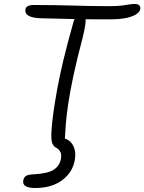

<svg xmlns="http://www.w3.org/2000/svg" viewBox="-20 -731 725 965"><path d="M272 13Q254 13 244 -8Q234 -29 240 -89Q242 -119 248.5 -166Q255 -213 266.5 -277.5Q278 -342 298 -426Q318 -510 348 -616Q353 -636 363 -648Q373 -660 386 -660Q409 -660 410.5 -635Q412 -610 396 -544Q366 -431 348.5 -348Q331 -265 322.5 -206.5Q314 -148 311 -110Q308 -72 307 -49Q306 -26 304 -13Q301 1 292 7Q283 13 272 13ZM546 -634Q489 -634 444 -634Q399 -634 359.5 -635Q320 -636 279.5 -637Q239 -638 192 -639Q153 -640 134.5 -647Q116 -654 111 -664Q106 -674 108 -685Q109 -694 119.5 -700Q130 -706 151 -706Q213 -706 260 -705Q307 -704 347.5 -703Q388 -702 429.5 -701Q471 -700 522 -700Q568 -700 592 -703Q616 -706 629 -708.5Q642 -711 658 -711Q674 -711 680.5 -703.5Q687 -696 685 -685Q681 -668 660 -656.5Q639 -645 608.5 -639.5Q578 -634 546 -634ZM157 214Q123 214 108 204Q93 194 97 176Q100 160 111 153Q122 146 151 145Q221 141 250 122Q279 103 286 69Q290 46 284 34Q278 22 268.5 15.5Q259 9 252 3Q245 -3 247 -13Q248 -24 258 -30.5Q268 -37 285 -37Q324 -37 344.5 -4.5Q365 28 355 78Q343 138 290.5 176Q238 214 157 214Z"/></svg>

Font: Shantell Sans Light
Style: Italic
Weight: 300
Italic angle: -11°
Designer: Stephen Nixon, Anya Danilova, Shantell Martin
Foundry: Arrow Type
Version: Version 1.008;[ac192a2d6]